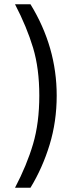

<svg xmlns="http://www.w3.org/2000/svg" viewBox="-20 -795 334 894"><path d="M163 -350Q163 -476 134 -572.5Q105 -669 50 -775H122Q244 -576 244 -350Q244 -229 211 -121Q178 -13 122 79H50Q105 -26 134 -124.5Q163 -223 163 -350Z"/></svg>

Font: Maitree
Style: Regular
Weight: 400
Designer: CadsonDemak Team
Foundry: CadsonDemak
Version: Version 1.001